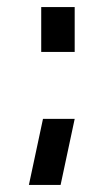

<svg xmlns="http://www.w3.org/2000/svg" viewBox="-20 -465 318 545"><path d="M62 60 102 -127.5H192L152 60ZM97 -317.5V-445H192V-317.5Z"/></svg>

Font: Mohave Light Medium
Style: Regular
Weight: 500
Version: Version 2.003